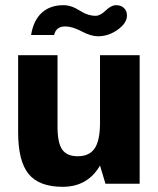

<svg xmlns="http://www.w3.org/2000/svg" viewBox="-20 -709 610 741"><path d="M470 -649Q470 -620 434.5 -594.5Q399 -569 358 -569Q331 -569 295 -588Q259 -607 232 -607Q196 -607 189 -574H100Q109 -630 141 -659.5Q173 -689 225 -689Q255 -689 287 -668.5Q319 -648 349 -648Q367 -648 388 -668.5Q409 -689 428 -689Q447 -689 458.5 -678Q470 -667 470 -649ZM366 -70Q318 12 222 12Q131 12 90.5 -37.5Q50 -87 50 -198V-496H202V-219Q202 -158 220 -132Q238 -106 280 -106Q325 -106 345.5 -136.5Q366 -167 366 -235V-496H519V0H387Z"/></svg>

Font: Atkinson Hyperlegible Pro
Style: Bold
Weight: 700
Designer: Elliott Scott, Megan Eiswerth, Linus Boman, Theodore Petrosky, Jacob Perez
Foundry: Braille Institute
Version: Version 1.5.1